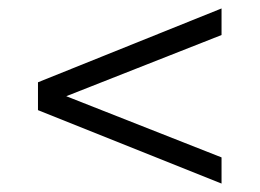

<svg xmlns="http://www.w3.org/2000/svg" viewBox="-20 -578 615 455"><path d="M505 -558 70 -383V-317L505 -143V-205L137 -350L505 -495Z"/></svg>

Font: Montserrat Lite
Style: Regular
Weight: 400
Designer: Julieta Ulanovsky
Foundry: Julieta Ulanovsky
Version: Version 7.200;PS 007.200;hotconv 1.0.88;makeotf.lib2.5.64775